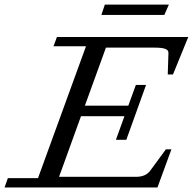

<svg xmlns="http://www.w3.org/2000/svg" viewBox="-61 -826 850 846"><path d="M385.7 -760.3 400.9 -805.7H683.1L663.1 -760.3ZM-41 0 -26.4 -41H106.4L317.9 -622.1H174.8L189.9 -663.1H768.6L701.2 -498H678.2L681.2 -593.3Q681.6 -605.5 666.7 -610.8Q651.9 -616.2 618.7 -616.2H405.8L313 -360.4H504.4L537.6 -451.7H582.5L495.6 -210H449.7L487.3 -314H295.9L199.2 -46.9H538.6Q581.1 -46.9 601.1 -74.2L669.9 -168H694.3L632.8 0Z"/></svg>

Font: Elstob 6pt
Style: Italic
Weight: 400
Italic angle: -20°
Designer: Peter S. Baker
Version: Version 1.015